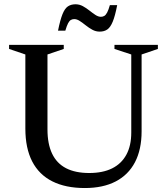

<svg xmlns="http://www.w3.org/2000/svg" viewBox="-20 -890 800 920"><path d="M609 -255V-629L528.5 -655.5V-675H736.5V-655.5L658.5 -629V-261Q658.5 -173.5 626.8 -112.8Q595 -52 534.2 -20.5Q473.5 11 386.5 11Q294.5 11 230.8 -21Q167 -53 134.2 -116.5Q101.5 -180 101.5 -274V-629L23.5 -655.5V-675H285.5V-655.5L207.5 -629V-270Q207.5 -200 229.8 -153.5Q252 -107 296.5 -84Q341 -61 407.5 -61Q472.5 -61 517.2 -83.2Q562 -105.5 585.5 -148.8Q609 -192 609 -255ZM541.5 -865.5Q531.5 -813.5 520.2 -786.2Q509 -759 494.2 -748.8Q479.5 -738.5 457.5 -738.5Q439 -738.5 422.5 -747.5Q406 -756.5 391 -768.5Q376 -780.5 362.2 -789.5Q348.5 -798.5 336 -798.5Q327 -798.5 319.8 -794.5Q312.5 -790.5 306.2 -778.5Q300 -766.5 293 -743H258Q268.5 -795 279.5 -822.2Q290.5 -849.5 305.5 -859.5Q320.5 -869.5 342 -869.5Q360.5 -869.5 377 -860.5Q393.5 -851.5 408.5 -839.5Q423.5 -827.5 437.2 -818.5Q451 -809.5 463.5 -809.5Q472.5 -809.5 479.8 -813.8Q487 -818 493.5 -830.2Q500 -842.5 506.5 -865.5Z"/></svg>

Font: Newsreader 24pt Medium
Style: Regular
Weight: 500
Designer: Hugues Gentile
Foundry: Production Type
Version: Version 1.003